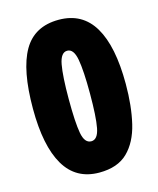

<svg xmlns="http://www.w3.org/2000/svg" viewBox="-111 -803 735 891"><g transform="rotate(-15 257.0 -357.0)"><path d="M256 10Q144 10 89 -83.5Q34 -177 34 -356Q34 -542 86.5 -633Q139 -724 256 -724Q369 -724 424.5 -630.5Q480 -537 480 -356Q480 -250 460.5 -167.5Q441 -85 392.5 -37.5Q344 10 256 10ZM257 -140Q288 -140 298 -192Q308 -244 308 -356Q308 -466 298 -520.5Q288 -575 257 -575Q226 -575 216 -520.5Q206 -466 206 -356Q206 -244 215.5 -192Q225 -140 257 -140Z"/></g></svg>

Font: Noto Sans Gurmukhi UI Condensed Black
Style: Regular
Weight: 900
Width: 3
Designer: Jelle Bosma - Monotype Design Team
Foundry: Monotype Imaging Inc.
Version: Version 2.004; ttfautohint (v1.8.4.7-5d5b)